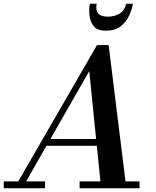

<svg xmlns="http://www.w3.org/2000/svg" viewBox="-66 -1005 834 1025"><path d="M450 -985Q437 -916 508.5 -916Q545 -916 572 -932Q599 -948 607.5 -985H643.5Q638.5 -954.5 623 -921Q607.5 -887.5 577.5 -864.2Q547.5 -841 498.5 -841Q454.5 -841 435 -864.2Q415.5 -887.5 412 -921Q408.5 -954.5 413.5 -985ZM-46 -36.5H31.5L452 -764.5H514L604 -36.5H679V0H359V-36.5H470L451 -226.5H182L73.5 -36.5H174V0H-46ZM410.5 -625.5 203 -263H447Z"/></svg>

Font: Bodoni* 06pt Medium
Style: Italic
Weight: 500
Italic angle: -13°
Version: Version 2.3